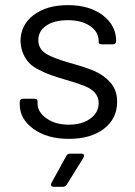

<svg xmlns="http://www.w3.org/2000/svg" viewBox="-20 -531 522 741"><path d="M246.1 4.9Q162.1 4.9 109.1 -33.4Q56.2 -71.8 56.2 -127.9V-137.2Q56.2 -149.9 68.8 -149.9H111.8Q125 -149.9 125 -141.1V-131.8Q125 -98.1 159.7 -74Q194.3 -49.8 245.1 -49.8Q296.4 -49.8 328.6 -73.2Q360.8 -96.7 360.8 -132.8Q360.8 -177.7 306.2 -199.2Q275.4 -211.4 236.8 -222.2Q200.2 -232.9 177.5 -241Q154.8 -249 130.4 -261.5Q106 -273.9 92.5 -288.1Q79.1 -302.2 69.8 -323.2Q60.5 -344.2 59.1 -371.1Q59.1 -434.6 109.6 -472.9Q160.2 -511.2 242.2 -511.2Q324.7 -511.2 376.5 -472.2Q428.2 -433.1 428.2 -373Q428.2 -359.9 415 -359.9H374Q360.8 -359.9 360.8 -367.2V-373Q360.8 -407.7 327.9 -430.4Q294.9 -453.1 241.2 -453.1Q189.9 -453.1 158.9 -432.4Q127.9 -411.6 127.9 -376Q127.9 -343.8 155.3 -325.4Q182.6 -307.1 250 -288.1Q314 -270.5 347.7 -255.4Q381.3 -240.2 405.8 -212.9Q432.1 -183.6 432.1 -138.2Q432.1 -73.2 381.3 -34.2Q330.6 4.9 246.1 4.9ZM223.1 189.9H188Q179.7 189.9 177.5 185.3Q175.3 180.7 179.2 173.8L235.8 70.8Q240.2 62 251 62H293.9Q304.2 62 304.2 69.8Q304.2 73.2 301.8 78.1L237.8 181.2Q231.9 189.9 223.1 189.9Z"/></svg>

Font: Barlow
Style: Regular
Weight: 400
Designer: Jeremy Tribby
Foundry: Jeremy Tribby
Version: Version 1.101